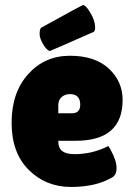

<svg xmlns="http://www.w3.org/2000/svg" viewBox="-20 -731 526 761"><path d="M178 -529Q169 -529 155 -549Q137 -577 137 -596Q137 -615 143 -621Q306 -711 309 -711Q319 -711 334 -687Q357 -652 357 -621Q357 -610 352 -605Q180 -529 178 -529ZM423 -27Q360 10 261 10Q162 10 94 -57.5Q26 -125 26 -244.5Q26 -364 91.5 -437Q157 -510 257 -510Q357 -510 411.5 -459Q466 -408 466 -335Q466 -173 280 -173H211Q211 -143 227.5 -131.5Q244 -120 276 -120Q346 -120 409 -152Q410 -153 418 -138Q442 -95 442 -65.5Q442 -36 423 -27ZM298 -316Q298 -358 257 -358Q238 -358 224.5 -346.5Q211 -335 211 -313V-282H265Q298 -282 298 -316Z"/></svg>

Font: Lilita One
Style: Regular
Weight: 400
Designer: Juan Montoreano
Foundry: Juan Montoreano
Version: Version 1.002